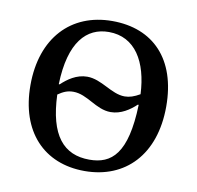

<svg xmlns="http://www.w3.org/2000/svg" viewBox="-62 -549 638 623"><g transform="rotate(10 257.0 -237.5)"><path d="M260 -485C124 -485 34 -390 34 -234C34 -81 121 10 255 10C389 10 480 -83 480 -242C480 -398 395 -485 260 -485ZM264 -29C179 -29 130 -85 125 -219C141 -230 155 -237 175 -237C222 -237 256 -193 305 -193C339 -193 368 -213 388 -232H391C386 -70 337 -29 264 -29ZM255 -448C342 -448 386 -373 391 -267C372 -256 357 -251 341 -251C297 -251 259 -293 211 -293C176 -293 147 -272 127 -253H124C128 -393 182 -448 255 -448Z"/></g></svg>

Font: STIX Two Math
Style: Regular
Weight: 400
Designer: Ross Mills, John Hudson & Paul Hanslow, Tiro Typeworks Ltd; with portions MicroPress Inc., with additions and correction
Foundry: Tiro Typeworks Ltd
Version: Version 2.02 b142